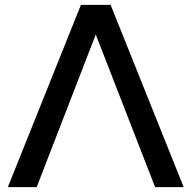

<svg xmlns="http://www.w3.org/2000/svg" viewBox="-20 -770 789 790"><path d="M618.2 0 374 -627.9 130.9 0H12.2L313 -750H435.1L735.8 0Z"/></svg>

Font: Oakes Grotesk Medium
Style: Regular
Weight: 500
Designer: Samuel Oakes
Foundry: Samuel Oakes
Version: Version 1.000;PS 001.000;hotconv 1.0.88;makeotf.lib2.5.64775